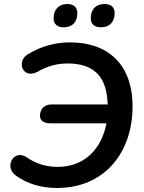

<svg xmlns="http://www.w3.org/2000/svg" viewBox="-20 -926 718 956"><path d="M264 10C501 10 640 -167 640 -396C640 -611 512 -715 329 -715C256 -715 185 -696 119 -656C59 -620 93 -529 168 -569C219 -599 268 -610 317 -610C459 -610 513 -532 516 -406H237C203 -406 181 -386 179 -352C178 -326 197 -312 232 -312H510C486 -184 400 -95 267 -95C211 -95 158 -111 114 -142C49 -187 -2 -95 59 -52C117 -9 190 10 264 10ZM483 -790C526 -790 551 -818 551 -860C551 -890 533 -906 500 -906C456 -906 432 -878 432 -835C432 -806 450 -790 483 -790ZM297 -790C342 -790 365 -818 365 -860C365 -890 347 -906 315 -906C272 -906 247 -878 247 -835C247 -806 265 -790 297 -790Z"/></svg>

Font: SN Pro Semibold
Style: Italic
Weight: 600
Italic angle: -9°
Designer: Tobias Whetton
Foundry: Supernotes
Version: Version 1.001;Glyphs 3.2 (3249)